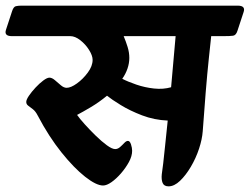

<svg xmlns="http://www.w3.org/2000/svg" viewBox="-76 -639 885 680"><path d="M-55 -533 -33 -600Q-28 -615 -20 -617Q-12 -619 0 -619H766Q794 -619 787 -597L765 -530Q760 -514 749.5 -512.5Q739 -511 716 -511H672Q669 -483 663.5 -431Q658 -379 652.5 -312Q647 -245 642 -174Q640 -146 629 -112.5Q618 -79 600 -48.5Q582 -18 561.5 1.5Q541 21 521 21Q505 21 500 9Q495 -3 497 -22Q499 -41 502 -60Q504 -81 508.5 -120.5Q513 -160 518 -212Q470 -214 427 -230.5Q384 -247 351.5 -267Q319 -287 303 -300Q275 -277 246.5 -260Q218 -243 197 -232Q206 -219 224 -199Q242 -179 263 -158.5Q284 -138 302.5 -124.5Q321 -111 332 -111Q341 -111 349 -118Q357 -125 364 -132.5Q371 -140 377 -140Q384 -140 388 -127.5Q392 -115 392 -105Q392 -86 380.5 -65Q369 -44 352.5 -25Q336 -6 319 6Q302 18 289 18Q265 18 225.5 -13Q186 -44 141.5 -99.5Q97 -155 58 -229Q50 -245 40 -252.5Q30 -260 23.5 -265Q17 -270 17 -278Q17 -286 26.5 -300Q36 -314 50 -329Q64 -344 77.5 -354Q91 -364 99 -364Q108 -364 118.5 -355Q129 -346 139.5 -337Q150 -328 160 -328Q175 -328 196.5 -343.5Q218 -359 235 -382Q252 -405 252 -427Q252 -442 239.5 -462Q227 -482 208.5 -496.5Q190 -511 173 -511H-34Q-62 -511 -55 -533ZM357 -360Q376 -350 406.5 -339.5Q437 -329 469.5 -325.5Q502 -322 530 -330L546 -511H362Q370 -492 376 -472.5Q382 -453 382 -434Q382 -415 375.5 -396Q369 -377 357 -360Z"/></svg>

Font: Alkatra SemiBold
Style: Regular
Weight: 600
Designer: Suman Bhandary
Version: Version 1.100;gftools[0.9.22]